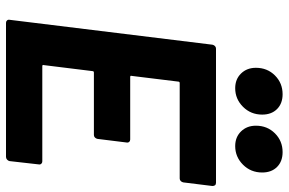

<svg xmlns="http://www.w3.org/2000/svg" viewBox="-181 -781 962 640"><g transform="rotate(90 300.0 -461.0)"><path d="M575 -579H257Q252 -579 252 -574L233 -419Q231 -414 237 -414H445Q450 -414 453 -410.5Q456 -407 455 -402L443 -305Q442 -300 438.5 -296.5Q435 -293 430 -293H222Q217 -293 217 -288L197 -126Q195 -121 201 -121H518Q523 -121 526 -117.5Q529 -114 528 -109L517 -12Q516 -7 512 -3.5Q508 0 503 0H56Q51 0 48 -3.5Q45 -7 46 -12L129 -688Q130 -693 133.5 -696.5Q137 -700 142 -700H589Q600 -700 600 -688L588 -591Q587 -586 583.5 -582.5Q580 -579 575 -579ZM399 -833Q399 -871 424.5 -896.5Q450 -922 487 -922Q518 -922 536.5 -903.5Q555 -885 555 -854Q555 -816 529 -790Q503 -764 467 -764Q437 -764 418 -783.5Q399 -803 399 -833ZM206 -833Q206 -871 231.5 -896.5Q257 -922 294 -922Q325 -922 343.5 -903.5Q362 -885 362 -854Q362 -816 336 -790Q310 -764 274 -764Q244 -764 225 -783.5Q206 -803 206 -833Z"/></g></svg>

Font: Barlow
Style: Bold Italic
Weight: 700
Italic angle: -7°
Designer: Jeremy Tribby
Foundry: Tribby Type
Version: Version 1.422